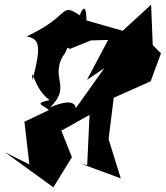

<svg xmlns="http://www.w3.org/2000/svg" viewBox="-23 -746 705 817"><path d="M207 -288 81 -228 102 -46 -3 -99 204 51 283 -77 238 -190 358 -257 348 -43 320 -50 491 13 439 -154 461 -330 618 -400 662 -519 627 -554 620 -726 499 -615 345 -659C344 -788 293 -620 322 -677C227 -741 285 -681 90 -591C144 -581 155 -555 115 -405C110 -481 117 -371 188 -320C92 -299 205 -302 209 -233ZM364 -574 437 -576 347 -406 421 -456 299 -285C300 -291 296 -335 190 -289C281 -377 194 -409 242 -503C300 -580 218 -559 275 -538Z"/></svg>

Font: Asimov Silicon
Style: Regular
Weight: 400
Designer: Google
Version: Version 2.000980; 2014